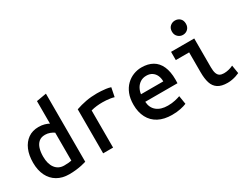

<svg xmlns="http://www.w3.org/2000/svg" viewBox="-75 -1311 2389 1858"><g transform="rotate(-30 1120.0 -382.5)"><path d="M288 12Q211 12 155 -21Q99 -54 69 -115Q39 -176 39 -260Q39 -343 65 -404Q91 -465 139.5 -499.5Q188 -534 257 -534Q293 -534 322.5 -525.5Q352 -517 370 -506V-758L481 -777V-16Q459 -9 428.5 -2.5Q398 4 362.5 8Q327 12 288 12ZM288 -86Q316 -86 336.5 -88Q357 -90 370 -93V-405Q354 -417 328 -427Q302 -437 273 -437Q231 -437 204.5 -415Q178 -393 165.5 -354Q153 -315 153 -263Q153 -180 189 -133Q225 -86 288 -86Z M672 0V-492Q727 -511 785 -522Q843 -533 909 -533Q930 -533 955.5 -531.5Q981 -530 1008 -526.5Q1035 -523 1060 -515L1040 -415Q1020 -421 997.5 -424.5Q975 -428 953 -429.5Q931 -431 912 -431Q879 -431 847 -427.5Q815 -424 783 -415V0Z M1439 12Q1349 12 1287 -21Q1225 -54 1193 -115.5Q1161 -177 1161 -259Q1161 -329 1181.5 -380.5Q1202 -432 1237.5 -466.5Q1273 -501 1317 -518Q1361 -535 1407 -535Q1480 -535 1531 -505.5Q1582 -476 1608.5 -416.5Q1635 -357 1635 -269Q1635 -260 1634.5 -248.5Q1634 -237 1634 -228H1274Q1278 -160 1323.5 -123Q1369 -86 1447 -86Q1492 -86 1528.5 -94.5Q1565 -103 1586 -111L1601 -17Q1576 -6 1533.5 3Q1491 12 1439 12ZM1275 -312H1524Q1524 -349 1511 -378Q1498 -407 1472 -424.5Q1446 -442 1408 -442Q1368 -442 1339.5 -423Q1311 -404 1295 -374.5Q1279 -345 1275 -312Z M2058 12Q1990 12 1951 -13.5Q1912 -39 1896.5 -87.5Q1881 -136 1881 -208V-430H1732V-522H1991V-200Q1991 -157 2000 -132Q2009 -107 2027 -96.5Q2045 -86 2073 -86Q2099 -86 2126 -92.5Q2153 -99 2177 -111L2192 -19Q2175 -11 2153.5 -4Q2132 3 2107.5 7.5Q2083 12 2058 12ZM1915 -606Q1884 -606 1860.5 -628Q1837 -650 1837 -686Q1837 -724 1860.5 -745Q1884 -766 1915 -766Q1948 -766 1970.5 -745Q1993 -724 1993 -686Q1993 -650 1970.5 -628Q1948 -606 1915 -606Z"/></g></svg>

Font: Ubuntu Sans Mono Medium
Style: Regular
Weight: 500
Monospace: yes
Designer: Dalton Maag Ltd
Foundry: Dalton Maag Ltd
Version: Version 1.006